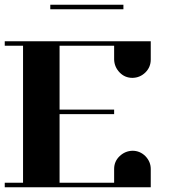

<svg xmlns="http://www.w3.org/2000/svg" viewBox="-20 -789 732 809"><path d="M0 0V-19H77.1V-596.2H0V-615.2H615.2V-538.1Q615.2 -506.3 592.8 -483.9Q569.8 -461.4 538.1 -460.9Q505.9 -460.9 483.9 -483.9Q461.9 -506.8 460.9 -538.1V-596.2H231V-327.1H460.9V-308.1H231V-19H460.9V-77.1Q460.9 -108.9 483.9 -130.9Q506.8 -152.8 538.1 -153.8Q569.8 -153.8 592.8 -130.9Q615.2 -107.4 615.2 -77.1V0ZM191.9 -750V-769H500V-750Z"/></svg>

Font: Hjet
Style: Regular
Weight: 400
Designer: T. Christopher White
Version: Version 1.2